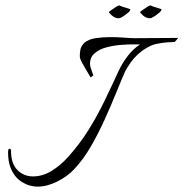

<svg xmlns="http://www.w3.org/2000/svg" viewBox="-20 -684 683 714"><path d="M120 10Q89 10 61 -7.5Q33 -25 19 -61Q14 -74 12 -88.5Q10 -103 10 -117Q10 -131 15 -131Q21 -131 21 -123Q21 -76 44.5 -52Q68 -28 103 -28Q138 -28 171 -48Q204 -68 232 -99Q277 -149 309 -200.5Q341 -252 367.5 -306.5Q394 -361 421 -420Q435 -450 455.5 -476.5Q476 -503 501 -519H471Q456 -519 429.5 -517Q403 -515 376 -508Q349 -501 331 -485Q313 -469 315 -442Q316 -434 321 -420.5Q326 -407 327 -404L317 -396Q311 -407 302 -421.5Q293 -436 285.5 -450Q278 -464 277 -471Q276 -481 278.5 -497Q281 -513 294 -525Q309 -538 335.5 -542Q362 -546 390 -546Q417 -546 442 -544Q467 -542 483 -542L643 -543L630 -528Q620 -528 601.5 -526.5Q583 -525 563 -521Q539 -517 508 -494.5Q477 -472 455 -435L446 -420Q431 -386 412 -339Q393 -292 369.5 -240Q346 -188 318 -139.5Q290 -91 256 -55Q231 -28 193 -9Q155 10 120 10ZM422 -616Q402 -616 385 -638Q385 -641 397.5 -649Q410 -657 414 -660Q422 -664 424 -664Q429 -661 438.5 -658Q448 -655 456.5 -652.5Q465 -650 465 -649Q464 -645 459 -639Q431 -616 422 -616ZM538 -616Q518 -616 501 -638Q501 -641 513.5 -649Q526 -657 530 -660Q538 -664 540 -664Q545 -661 554.5 -658Q564 -655 572.5 -652.5Q581 -650 581 -649Q580 -645 575 -639Q547 -616 538 -616Z"/></svg>

Font: Italianno
Style: Regular
Weight: 400
Designer: Robert E. Leuschke
Foundry: Robert E. Leuschke
Version: Version 1.100; ttfautohint (v1.8.3)